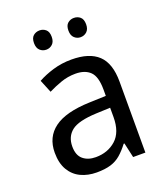

<svg xmlns="http://www.w3.org/2000/svg" viewBox="-136 -824 803 928"><g transform="rotate(-20 265.5 -360.0)"><path d="M272 -545Q364 -545 409.5 -502Q455 -459 455 -365V0H392L375 -76H371Q349 -47 326.5 -27.5Q304 -8 274.5 1Q245 10 202 10Q157 10 121 -7Q85 -24 64 -59.5Q43 -95 43 -149Q43 -229 102 -272.5Q161 -316 284 -320L369 -323V-355Q369 -422 342.5 -448Q316 -474 267 -474Q228 -474 192.5 -461.5Q157 -449 125 -433L98 -499Q132 -518 177 -531.5Q222 -545 272 -545ZM296 -259Q204 -255 168.5 -227Q133 -199 133 -148Q133 -103 158 -82Q183 -61 223 -61Q285 -61 327 -98.5Q369 -136 369 -214V-262ZM130 -681Q130 -707 143.5 -718.5Q157 -730 176 -730Q194 -730 207.5 -718.5Q221 -707 221 -681Q221 -656 207.5 -643.5Q194 -631 176 -631Q157 -631 143.5 -643.5Q130 -656 130 -681ZM307 -681Q307 -707 320.5 -718.5Q334 -730 352 -730Q371 -730 384.5 -718.5Q398 -707 398 -681Q398 -656 384.5 -643.5Q371 -631 352 -631Q334 -631 320.5 -643.5Q307 -656 307 -681Z"/></g></svg>

Font: Noto Sans Display
Style: Regular
Weight: 400
Designer: Monotype Design Team
Foundry: Monotype Imaging Inc.
Version: Version 2.003